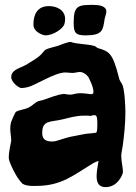

<svg xmlns="http://www.w3.org/2000/svg" viewBox="-20 -718 557 787"><path d="M492 -305C491 -325 488 -351 483 -367C480 -377 470 -386 468 -398C442 -500 429 -507 381 -521C376 -523 371 -529 366 -530C335 -538 295 -537 270 -546C269 -546 269 -546 268 -546C258 -546 227 -534 217 -530C200 -525 177 -520 168 -515C159 -510 155 -499 140 -487C126 -476 103 -462 88 -453C64 -439 26 -433 26 -402C26 -381 57 -357 68 -357C76 -357 86 -359 94 -361C125 -368 204 -421 248 -421C257 -421 267 -419 276 -419C288 -419 298 -423 308 -423C318 -423 331 -416 341 -404C344 -399 363 -363 363 -343C363 -337 362 -332 355 -332C346 -332 327 -336 309 -336C291 -336 278 -330 269 -330C257 -330 248 -333 242 -333C217 -331 182 -317 165 -311C153 -306 140 -305 134 -302C124 -298 112 -284 97 -277C78 -268 54 -267 45 -259C41 -256 26 -220 26 -219C23 -209 22 -199 22 -191C22 -173 26 -158 26 -142C26 -136 16 -100 16 -73C16 -70 16 -67 17 -64C17 -58 43 7 72 35C91 47 127 44 130 44C231 44 284 -2 341 -36C354 -44 369 -55 384 -58C380 -36 376 -14 376 4C376 30 384 49 413 49C464 49 484 -5 484 -13C484 -32 477 -55 477 -79C477 -90 481 -106 483 -120C489 -164 494 -213 494 -259C494 -275 493 -290 492 -305ZM375 -175C372 -172 339 -171 329 -169C315 -166 286 -161 267 -157C240 -151 212 -138 195 -138C168 -138 153 -146 153 -173C153 -226 186 -217 233 -228C265 -235 289 -244 325 -244C334 -244 343 -244 353 -243C353 -243 359 -246 366 -246C377 -246 379 -239 379 -205C379 -191 378 -178 375 -175ZM415 -678C409 -693 388 -698 362 -698C302 -698 282 -696 282 -627C282 -586 287 -573 330 -573C401 -573 402 -594 409 -641C411 -651 416 -662 416 -671C416 -674 415 -676 415 -678ZM244 -619C246 -627 247 -634 247 -640C247 -676 214 -693 180 -693C133 -693 117 -658 117 -618C117 -584 160 -573 166 -573C198 -573 238 -600 244 -619Z"/></svg>

Font: Freckle Face
Style: Regular
Weight: 400
Designer: Astigmatic (AOETI)
Foundry: Astigmatic (AOETI)
Version: Version 1.000